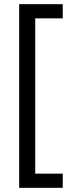

<svg xmlns="http://www.w3.org/2000/svg" viewBox="-20 -740 352 921"><path d="M281 161H72V-720H281V-652H149V93H281Z"/></svg>

Font: Noto Sans Thai ExtraCondensed
Style: Regular
Weight: 400
Width: 2
Designer: Monotype Design Team
Foundry: Monotype Imaging Inc.
Version: Version 2.002